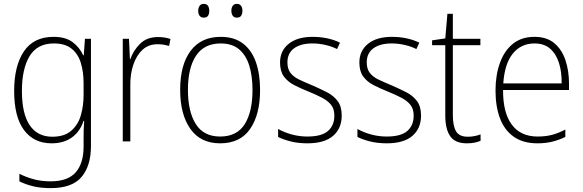

<svg xmlns="http://www.w3.org/2000/svg" viewBox="-20 -729 3008 990"><path d="M256 -539Q318 -539 354 -512Q390 -485 409 -444H412L418 -529H449V24Q449 126 400.5 183.5Q352 241 241 241Q190 241 151 231.5Q112 222 80 206V167Q113 184 153 195Q193 206 241 206Q330 206 370.5 159.5Q411 113 411 27V-12Q411 -36 411.5 -58Q412 -80 414 -106H411Q393 -51 351 -20.5Q309 10 246 10Q155 10 104 -58Q53 -126 53 -260Q53 -390 103.5 -464.5Q154 -539 256 -539ZM258 -505Q172 -505 132.5 -439.5Q93 -374 93 -260Q93 -143 133 -83.5Q173 -24 250 -24Q312 -24 347.5 -55Q383 -86 397 -135Q411 -184 411 -239V-299Q411 -359 396.5 -405.5Q382 -452 348.5 -478.5Q315 -505 258 -505Z M794 -538Q830 -538 859 -528L852 -492Q838 -496 823.5 -498.5Q809 -501 793 -501Q746 -501 715 -472.5Q684 -444 667.5 -395.5Q651 -347 652 -288V0H613V-529H645L650 -424H652Q667 -468 702 -503Q737 -538 794 -538Z M1321 -265Q1321 -139 1270 -64.5Q1219 10 1115 10Q1014 10 961.5 -64.5Q909 -139 909 -266Q909 -395 963 -467Q1017 -539 1118 -539Q1188 -539 1233 -504.5Q1278 -470 1299.5 -408.5Q1321 -347 1321 -265ZM949 -266Q949 -154 989.5 -89.5Q1030 -25 1115 -25Q1202 -25 1242 -89Q1282 -153 1282 -265Q1282 -336 1265.5 -390Q1249 -444 1213 -474.5Q1177 -505 1118 -505Q1033 -505 991 -442Q949 -379 949 -266ZM1002 -673Q1002 -688 1009 -698.5Q1016 -709 1030 -709Q1046 -709 1052.5 -699Q1059 -689 1059 -673Q1059 -657 1052.5 -647.5Q1046 -638 1030 -638Q1016 -638 1009 -648Q1002 -658 1002 -673ZM1173 -674Q1173 -689 1180 -699Q1187 -709 1201 -709Q1216 -709 1223 -699Q1230 -689 1230 -674Q1230 -658 1223.5 -648Q1217 -638 1201 -638Q1187 -638 1180 -648Q1173 -658 1173 -674Z M1742 -133Q1742 -67 1697.5 -28.5Q1653 10 1565 10Q1517 10 1478 0Q1439 -10 1414 -23V-64Q1446 -46 1485 -35.5Q1524 -25 1565 -25Q1638 -25 1671 -53.5Q1704 -82 1704 -133Q1704 -167 1687.5 -188Q1671 -209 1641.5 -224.5Q1612 -240 1573 -256Q1530 -273 1496.5 -290.5Q1463 -308 1443.5 -335Q1424 -362 1424 -407Q1424 -467 1468.5 -503Q1513 -539 1592 -539Q1633 -539 1669 -531Q1705 -523 1733 -509L1718 -476Q1693 -489 1659 -497Q1625 -505 1591 -505Q1531 -505 1496.5 -480Q1462 -455 1462 -407Q1462 -374 1477.5 -353.5Q1493 -333 1522 -319Q1551 -305 1590 -289Q1631 -271 1665.5 -253.5Q1700 -236 1721 -208Q1742 -180 1742 -133Z M2151 -133Q2151 -67 2106.5 -28.5Q2062 10 1974 10Q1926 10 1887 0Q1848 -10 1823 -23V-64Q1855 -46 1894 -35.5Q1933 -25 1974 -25Q2047 -25 2080 -53.5Q2113 -82 2113 -133Q2113 -167 2096.5 -188Q2080 -209 2050.5 -224.5Q2021 -240 1982 -256Q1939 -273 1905.5 -290.5Q1872 -308 1852.5 -335Q1833 -362 1833 -407Q1833 -467 1877.5 -503Q1922 -539 2001 -539Q2042 -539 2078 -531Q2114 -523 2142 -509L2127 -476Q2102 -489 2068 -497Q2034 -505 2000 -505Q1940 -505 1905.5 -480Q1871 -455 1871 -407Q1871 -374 1886.5 -353.5Q1902 -333 1931 -319Q1960 -305 1999 -289Q2040 -271 2074.5 -253.5Q2109 -236 2130 -208Q2151 -180 2151 -133Z M2392 -24Q2411 -24 2428 -27.5Q2445 -31 2458 -36V-3Q2444 3 2427 6.5Q2410 10 2387 10Q2327 10 2301.5 -26.5Q2276 -63 2276 -133V-496H2208V-521L2276 -531L2287 -658H2315V-529H2457V-496H2315V-135Q2315 -80 2331.5 -52Q2348 -24 2392 -24Z M2736 -539Q2799 -539 2838 -506.5Q2877 -474 2895.5 -419Q2914 -364 2914 -297V-265H2574Q2573 -149 2618.5 -87Q2664 -25 2752 -25Q2792 -25 2824 -33Q2856 -41 2895 -61V-23Q2862 -7 2827.5 1.5Q2793 10 2751 10Q2677 10 2629 -24Q2581 -58 2558 -119Q2535 -180 2535 -262Q2535 -341 2557.5 -404Q2580 -467 2624.5 -503Q2669 -539 2736 -539ZM2736 -505Q2667 -505 2624.5 -453Q2582 -401 2575 -299H2876Q2877 -358 2862 -405Q2847 -452 2816 -478.5Q2785 -505 2736 -505Z"/></svg>

Font: Noto Sans Gujarati UI SemiCondensed ExtraLight
Style: Regular
Weight: 200
Width: 4
Designer: Jelle Bosma - Monotype Design Team, Universal Thirst
Foundry: Monotype Imaging Inc.
Version: Version 2.106; ttfautohint (v1.8.4.7-5d5b)